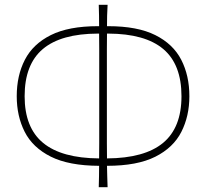

<svg xmlns="http://www.w3.org/2000/svg" viewBox="-20 -758 862 803"><path d="M393 25Q394.5 -23 394.5 -64.5Q268 -65 192.2 -103Q116.5 -141 83.2 -206.8Q50 -272.5 50 -355.5Q50 -442 84 -508Q118 -574 192.5 -611.2Q267 -648.5 389 -648.5H394.5Q394.5 -670.5 394.2 -692.2Q394 -714 393 -738H430Q428.5 -714 428 -692.2Q427.5 -670.5 427.5 -648.5H433Q555 -648.5 629.5 -611.2Q704 -574 738 -508Q772 -442 772 -355.5Q772 -272.5 738.5 -206.5Q705 -140.5 629.5 -102.5Q554 -64.5 427.5 -64.5Q428 -42.5 428.5 -20.8Q429 1 430 25ZM427 -228Q427 -192.5 427 -159.8Q427 -127 427.5 -95.5Q584.5 -96.5 661.8 -160.2Q739 -224 739 -355.5Q739 -488.5 663 -552.8Q587 -617 433 -617.5H427.5Q427 -586 427 -553.2Q427 -520.5 427 -485ZM83 -355.5Q83 -224 160.5 -160.2Q238 -96.5 394.5 -95.5Q395 -127 395 -159.8Q395 -192.5 395 -228V-485Q395 -520.5 395 -553.2Q395 -586 394.5 -617.5H389Q235 -617 159 -552.8Q83 -488.5 83 -355.5Z"/></svg>

Font: Commissioner Flair Thin
Style: Regular
Weight: 100
Designer: Kostas Bartsokas
Foundry: Kostas Bartsokas
Version: Version 1.000; ttfautohint (v1.8.3)